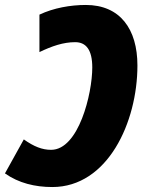

<svg xmlns="http://www.w3.org/2000/svg" viewBox="-40 -744 579 774"><path d="M306 -724C244 -724 176 -712 119 -685V-534C169 -558 215 -574 263 -574C307 -574 332 -543 332 -472C332 -366 277 -140 166 -140C130 -140 97 -153 56 -182L-20 -45C35 -6 101 10 171 10C394 10 514 -251 514 -480C514 -627 444 -724 306 -724Z"/></svg>

Font: Noto Sans Condensed Black
Style: Italic
Weight: 900
Width: 3
Italic angle: -12°
Designer: Monotype Design Team
Foundry: Monotype Imaging Inc.
Version: Version 2.013